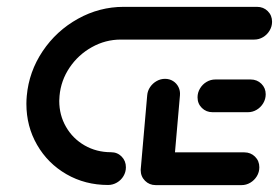

<svg xmlns="http://www.w3.org/2000/svg" viewBox="-20 -538 811 558"><path d="M733.7 -51.9Q733.7 -37.8 726.5 -25.9Q719.3 -14.1 707.4 -7Q695.6 0 681.9 0H432.6Q414.1 0 401.5 -12.6Q388.9 -25.2 388.9 -43.7Q388.9 -57.4 396.1 -69.3Q403.3 -81.1 415.2 -88.1Q427 -95.2 440.7 -95.2H690Q708.5 -95.2 721.1 -82.8Q733.7 -70.4 733.7 -51.9ZM388.9 -44.8 407.8 -261.1Q408.9 -274.1 416.3 -285Q423.7 -295.9 435.2 -302.4Q446.7 -308.9 459.6 -308.9Q472.6 -308.9 483 -302.4Q493.3 -295.9 498.7 -285Q504.1 -274.1 503 -261.1L484.1 -44.8ZM345.9 -51.9Q345.9 -38.1 338.9 -26.3Q331.9 -14.4 319.8 -7.4Q307.8 -0.4 294.1 -0.4Q227.4 -0.4 173.1 -31.7Q118.9 -63 87.8 -116.9Q56.7 -170.7 56.7 -236.3Q56.7 -247.8 57.8 -259.3Q64.1 -329.6 103.9 -389.1Q143.7 -448.5 206.3 -483.3Q268.9 -518.1 339.3 -518.1H727Q745.6 -518.1 758.1 -505.7Q770.7 -493.3 770.7 -474.8Q770.7 -461.1 763.5 -449.1Q756.3 -437 744.4 -430Q732.6 -423 718.9 -423H331.1Q286.3 -423 246.9 -400.9Q207.4 -378.9 182.2 -341.5Q157 -304.1 153 -259.3Q152.2 -249.6 152.2 -244.8Q152.2 -203.3 171.9 -169.3Q191.5 -135.2 225.9 -115.4Q260.4 -95.6 302.6 -95.6Q321.1 -95.6 333.5 -83Q345.9 -70.4 345.9 -51.9ZM554.1 -255.2Q554.1 -268.9 561.3 -280.9Q568.5 -293 580.4 -300Q592.2 -307 605.9 -307H708.5Q727 -307 739.6 -294.6Q752.2 -282.2 752.2 -264.1Q752.2 -250 745 -238Q737.8 -225.9 725.9 -218.9Q714.1 -211.9 700.4 -211.9H597.8Q579.3 -211.9 566.7 -224.3Q554.1 -236.7 554.1 -255.2Z"/></svg>

Font: 26F Galaxy Sans Extra Bold
Style: Italic
Weight: 800
Italic angle: -5°
Designer: C₂₉H₂₅N₃O₅
Version: Version 1.200